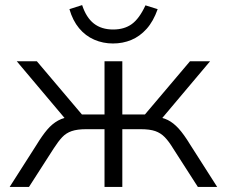

<svg xmlns="http://www.w3.org/2000/svg" viewBox="-20 -735 892 755"><path d="M18 0 124 -166Q146 -202 165.5 -225Q185 -248 208.5 -261Q232 -274 266 -277L244 -259L46 -494H125L302 -285H391V-494H461V-285H550L727 -494H806L608 -259L586 -277Q618 -274 640 -263Q662 -252 682.5 -229.5Q703 -207 728 -166L834 0H758L661 -151Q644 -179 628 -195.5Q612 -212 590.5 -219.5Q569 -227 533 -227H461V0H391V-227H319Q284 -227 262 -219.5Q240 -212 224.5 -195.5Q209 -179 191 -151L94 0ZM424 -564Q385 -564 350.5 -579Q316 -594 291 -624Q266 -654 253 -699L303 -715Q319 -666 349 -642.5Q379 -619 425 -619Q469 -619 498.5 -640.5Q528 -662 552 -714L600 -699Q583 -651 556.5 -621.5Q530 -592 496.5 -578Q463 -564 424 -564Z"/></svg>

Font: Nunito Sans 7pt Light
Style: Regular
Weight: 300
Designer: Vernon Adams
Foundry: Vernon Adams
Version: Version 3.101;gftools[0.9.27]